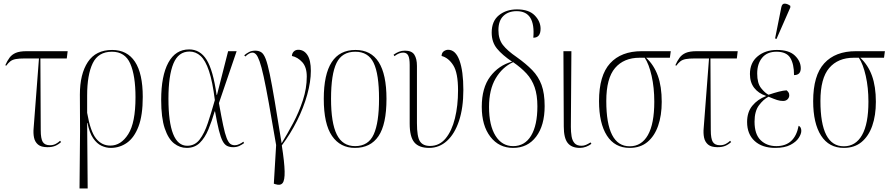

<svg xmlns="http://www.w3.org/2000/svg" viewBox="-20 -825 5032 1084"><path d="M248 6Q212 6 194.5 -9Q177 -24 172 -48.5Q167 -73 170 -103L200 -495H120Q88 -495 69 -491.5Q50 -488 38.5 -479Q27 -470 15 -454L10 -457Q21 -482 34 -499.5Q47 -517 69 -526.5Q91 -536 131 -536H362L357 -495H208L210 -90Q210 -42 221.5 -23.5Q233 -5 262 -5Q281 -5 295.5 -13Q310 -21 319 -30L325 -23Q308 -8 290.5 -1Q273 6 248 6Z M429 239 432 -86 431 -291Q431 -407 476 -475Q521 -543 613 -543Q698 -543 742 -476.5Q786 -410 786 -278Q786 -174 762 -111Q738 -48 697 -19Q656 10 605 10Q579 10 553 -2Q527 -14 506 -44.5Q485 -75 474 -131H472L475 239ZM603 -3Q663 -3 704 -67.5Q745 -132 745 -276Q745 -398 715.5 -465.5Q686 -533 612 -533Q535 -533 503.5 -468Q472 -403 472 -286V-188Q490 -84 522 -43.5Q554 -3 603 -3Z M1034 10Q995 10 962.5 -15.5Q930 -41 910 -100.5Q890 -160 890 -261Q890 -397 930.5 -471.5Q971 -546 1048 -546Q1110 -546 1146.5 -487.5Q1183 -429 1203 -289H1205L1268 -536H1316L1216 -243Q1230 -165 1240 -117.5Q1250 -70 1259.5 -46Q1269 -22 1279.5 -13.5Q1290 -5 1306 -5Q1318 -5 1331.5 -11.5Q1345 -18 1354 -25L1358 -17Q1346 -8 1331 -1Q1316 6 1297 6Q1277 6 1262.5 -1Q1248 -8 1237 -28.5Q1226 -49 1216 -89Q1206 -129 1194 -196H1192Q1176 -141 1156.5 -94Q1137 -47 1108 -18.5Q1079 10 1034 10ZM1037 -2Q1080 -2 1107 -37Q1134 -72 1153.5 -130.5Q1173 -189 1193 -260Q1180 -364 1160 -424Q1140 -484 1112.5 -509Q1085 -534 1050 -534Q987 -534 959 -466Q931 -398 931 -268Q931 -2 1037 -2Z M1535 215 1526 212 1539 -6Q1515 -147 1498 -241.5Q1481 -336 1468.5 -393Q1456 -450 1445.5 -479Q1435 -508 1425.5 -518Q1416 -528 1405 -528Q1388 -528 1365 -506L1359 -513Q1372 -524 1386.5 -531.5Q1401 -539 1421 -539Q1441 -539 1455 -530Q1469 -521 1480 -492.5Q1491 -464 1503 -406.5Q1515 -349 1531 -254Q1547 -159 1570 -16Q1602 -68 1635 -130Q1668 -192 1690 -259Q1712 -326 1712 -393Q1712 -446 1686.5 -474Q1661 -502 1628 -509Q1629 -525 1639 -534.5Q1649 -544 1664 -544Q1696 -544 1715.5 -514.5Q1735 -485 1735 -425Q1735 -364 1714.5 -290.5Q1694 -217 1657 -143Q1620 -69 1571 -4Q1586 92 1587 142.5Q1588 193 1575.5 208.5Q1563 224 1535 215Z M1984 10Q1901 10 1854.5 -57.5Q1808 -125 1808 -267Q1808 -543 1987 -543Q2162 -543 2162 -267Q2162 -123 2117 -56.5Q2072 10 1984 10ZM1985 0Q2060 0 2090 -66.5Q2120 -133 2120 -267Q2120 -407 2089.5 -470Q2059 -533 1986 -533Q1911 -533 1880 -469.5Q1849 -406 1849 -267Q1849 -131 1881.5 -65.5Q1914 0 1985 0Z M2403 10Q2345 10 2319 -21.5Q2293 -53 2293 -127V-459Q2293 -496 2284.5 -512Q2276 -528 2256 -528Q2233 -528 2207 -508L2202 -516Q2217 -527 2232.5 -533Q2248 -539 2266 -539Q2305 -539 2319.5 -516Q2334 -493 2334 -453V-130Q2334 -53 2351 -27Q2368 -1 2408 -1Q2461 -1 2496 -43.5Q2531 -86 2548.5 -157Q2566 -228 2566 -315Q2566 -414 2539 -456.5Q2512 -499 2473 -509Q2474 -528 2486 -536Q2498 -544 2510 -544Q2552 -544 2574 -484Q2596 -424 2596 -317Q2596 -216 2571.5 -142.5Q2547 -69 2503.5 -29.5Q2460 10 2403 10Z M2877 10Q2797 10 2748.5 -53Q2700 -116 2700 -222Q2700 -329 2747.5 -392.5Q2795 -456 2871 -477Q2816 -514 2786 -550.5Q2756 -587 2756 -641Q2756 -706 2797 -739Q2838 -772 2899 -772Q2966 -772 2999 -738Q3032 -704 3032 -663Q3032 -612 2991 -612Q3004 -762 2897 -762Q2850 -762 2822 -735Q2794 -708 2794 -655Q2794 -604 2819 -571.5Q2844 -539 2898 -502Q2950 -465 2985 -429Q3020 -393 3037.5 -345.5Q3055 -298 3055 -226Q3055 -117 3007 -53.5Q2959 10 2877 10ZM2877 0Q2943 0 2978.5 -59Q3014 -118 3014 -225Q3014 -288 2998.5 -332.5Q2983 -377 2952.5 -410Q2922 -443 2877 -474Q2816 -446 2778.5 -382.5Q2741 -319 2741 -221Q2741 -117 2777.5 -58.5Q2814 0 2877 0Z M3254 10Q3207 10 3185 -18Q3163 -46 3163 -111L3161 -536H3206L3203 -109Q3203 -80 3207 -55.5Q3211 -31 3224 -16.5Q3237 -2 3263 -2Q3276 -2 3288 -7Q3300 -12 3314 -21L3319 -13Q3306 -3 3289 3.5Q3272 10 3254 10Z M3535 10Q3451 10 3406.5 -59.5Q3362 -129 3362 -254Q3362 -399 3424.5 -467.5Q3487 -536 3603 -536H3767L3762 -499H3628Q3672 -458 3694 -397.5Q3716 -337 3716 -250Q3716 -173 3695.5 -114.5Q3675 -56 3635 -23Q3595 10 3535 10ZM3535 1Q3602 1 3638 -62.5Q3674 -126 3674 -251Q3674 -330 3659 -396.5Q3644 -463 3620 -499H3591Q3502 -499 3452.5 -441Q3403 -383 3403 -255Q3403 1 3535 1Z M4031 6Q3995 6 3977.5 -9Q3960 -24 3955 -48.5Q3950 -73 3953 -103L3983 -495H3903Q3871 -495 3852 -491.5Q3833 -488 3821.5 -479Q3810 -470 3798 -454L3793 -457Q3804 -482 3817 -499.5Q3830 -517 3852 -526.5Q3874 -536 3914 -536H4145L4140 -495H3991L3993 -90Q3993 -42 4004.5 -23.5Q4016 -5 4045 -5Q4064 -5 4078.5 -13Q4093 -21 4102 -30L4108 -23Q4091 -8 4073.5 -1Q4056 6 4031 6Z M4357 10Q4283 10 4240.5 -29Q4198 -68 4198 -136Q4198 -192 4227.5 -228Q4257 -264 4304 -282V-284Q4262 -298 4238 -329Q4214 -360 4214 -407Q4214 -471 4257.5 -507Q4301 -543 4366 -543Q4435 -543 4468 -511Q4501 -479 4501 -440Q4501 -401 4463 -401Q4463 -464 4441.5 -498.5Q4420 -533 4364 -533Q4311 -533 4283 -499Q4255 -465 4255 -410Q4255 -355 4277 -327.5Q4299 -300 4319 -290Q4352 -301 4377 -307.5Q4402 -314 4421 -315Q4426 -311 4431 -304.5Q4436 -298 4436 -287Q4436 -274 4426.5 -264.5Q4417 -255 4401 -255Q4384 -255 4367 -260.5Q4350 -266 4319 -279Q4290 -264 4265 -230.5Q4240 -197 4240 -138Q4240 -67 4274.5 -33.5Q4309 0 4363 0Q4467 0 4489 -115Q4504 -108 4504 -86Q4504 -69 4489.5 -46.5Q4475 -24 4442.5 -7Q4410 10 4357 10ZM4364 -605 4356 -608 4391 -783Q4395 -805 4410.5 -804.5Q4426 -804 4442 -792V-783Z M4744 10Q4660 10 4615.5 -59.5Q4571 -129 4571 -254Q4571 -399 4633.5 -467.5Q4696 -536 4812 -536H4976L4971 -499H4837Q4881 -458 4903 -397.5Q4925 -337 4925 -250Q4925 -173 4904.5 -114.5Q4884 -56 4844 -23Q4804 10 4744 10ZM4744 1Q4811 1 4847 -62.5Q4883 -126 4883 -251Q4883 -330 4868 -396.5Q4853 -463 4829 -499H4800Q4711 -499 4661.5 -441Q4612 -383 4612 -255Q4612 1 4744 1Z"/></svg>

Font: Noto Serif Display Condensed ExtraLight
Style: Regular
Weight: 200
Width: 3
Designer: Monotype Design Team
Foundry: Monotype Imaging Inc.
Version: Version 2.009